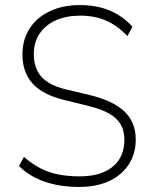

<svg xmlns="http://www.w3.org/2000/svg" viewBox="-20 -733 608 761"><path d="M294 8Q244 8 200.5 -1Q157 -10 120 -28.5Q83 -47 55 -75L75 -111Q106 -84 139.5 -66.5Q173 -49 211.5 -41.5Q250 -34 295 -34Q380 -34 426.5 -72Q473 -110 473 -179Q473 -215 458 -240.5Q443 -266 411.5 -283.5Q380 -301 331 -313L234 -337Q148 -358 108.5 -402.5Q69 -447 69 -517Q69 -577 98 -621Q127 -665 178.5 -689Q230 -713 297 -713Q340 -713 378 -703.5Q416 -694 448 -674.5Q480 -655 505 -627L485 -590Q444 -633 399 -652Q354 -671 298 -671Q244 -671 202.5 -653Q161 -635 137.5 -600.5Q114 -566 114 -518Q114 -463 144 -429Q174 -395 240 -379L337 -356Q430 -333 474 -290.5Q518 -248 518 -180Q518 -124 490.5 -81.5Q463 -39 413 -15.5Q363 8 294 8Z"/></svg>

Font: Nunito Sans 10pt SemiCondensed ExtraLight
Style: Regular
Weight: 250
Width: 4
Designer: Vernon Adams
Foundry: Vernon Adams
Version: Version 3.101;gftools[0.9.27]